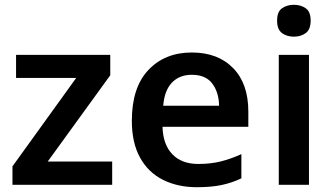

<svg xmlns="http://www.w3.org/2000/svg" viewBox="-20 -771 1389 801"><path d="M448 0H32V-77L298 -446H47V-542H440V-457L179 -97H448Z M780 -552Q889 -552 952.5 -487Q1016 -422 1016 -306V-242H658Q660 -168 699 -127.5Q738 -87 807 -87Q859 -87 901 -97.5Q943 -108 987 -128V-27Q947 -8 904 1Q861 10 801 10Q722 10 660.5 -20.5Q599 -51 564.5 -113Q530 -175 530 -267Q530 -406 599 -479Q668 -552 780 -552ZM780 -459Q729 -459 697.5 -426.5Q666 -394 661 -330H894Q893 -386 865.5 -422.5Q838 -459 780 -459Z M1206 -751Q1235 -751 1255.5 -736.5Q1276 -722 1276 -685Q1276 -648 1255.5 -633Q1235 -618 1206 -618Q1177 -618 1156.5 -633Q1136 -648 1136 -685Q1136 -722 1156.5 -736.5Q1177 -751 1206 -751ZM1269 -542V0H1143V-542Z"/></svg>

Font: Noto Sans Sinhala UI SemiBold
Style: Regular
Weight: 600
Designer: Jelle Bosma - Monotype Design Team
Foundry: Monotype Imaging Inc.
Version: Version 2.006; ttfautohint (v1.8.4.7-5d5b)